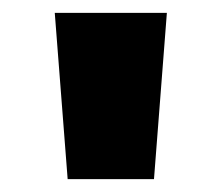

<svg xmlns="http://www.w3.org/2000/svg" viewBox="-20 -820 344 298"><path d="M85 -542H219L239 -800H65Z"/></svg>

Font: Noto Sans Tamil Black
Style: Regular
Weight: 900
Designer: Jelle Bosma - Monotype Design Team
Foundry: Monotype Imaging Inc.
Version: Version 2.004